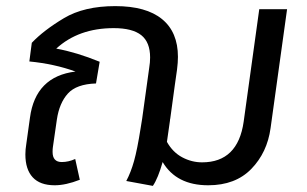

<svg xmlns="http://www.w3.org/2000/svg" viewBox="-20 -594 1004 628"><path d="M919 -564 865 -175Q854 -95 802 -41.5Q750 12 661 12Q557 12 512 -64Q497 -11 480 14L393 -2Q408 -30 418.5 -67.5Q429 -105 440 -175L445 -206L468 -372Q471 -390 471 -406Q471 -456 442 -479Q413 -502 352 -502Q237 -502 164 -435Q230 -423 306 -392L294 -321Q230 -319 202 -288Q174 -257 166 -203L153 -113Q152 -107 152 -97Q152 -64 182 -64Q204 -64 226 -74L241 -6Q195 12 159 12Q111 12 87 -14Q63 -40 63 -89Q63 -105 66 -123L78 -209Q96 -344 227 -360Q158 -385 76 -393L84 -454Q123 -495 189 -534.5Q255 -574 357 -574Q458 -574 510 -531.5Q562 -489 562 -408Q562 -389 559 -366L552 -317L537 -207L536 -202V-200L526 -130Q545 -96 576 -79.5Q607 -63 641 -63Q758 -63 777 -196L828 -564Z"/></svg>

Font: FiraGO
Style: Italic
Weight: 400
Italic angle: -8°
Designer: bBox Type GmbH
Foundry: bBox Type GmbH
Version: Version 1.001